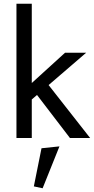

<svg xmlns="http://www.w3.org/2000/svg" viewBox="-20 -738 502 1027"><path d="M150 0H68V-718H150V-294L328 -456H441L240 -283L462 0H354L178 -230L150 -206ZM208 269 161 259 202 55 298 45Z"/></svg>

Font: Average Sans
Style: Regular
Weight: 400
Designer: Eduardo Rodriguez Tunni
Foundry: Eduardo Rodriguez Tunni
Version: Version 1.002